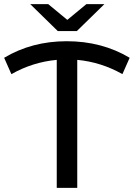

<svg xmlns="http://www.w3.org/2000/svg" viewBox="-24 -907 646 927"><path d="M567 -549Q465 -607 349 -618V0H250V-618Q133 -607 31 -549L-4 -628Q130 -708 298 -708Q468 -708 602 -628ZM480 -887 347 -757H255L122 -887H209L301 -811L393 -887Z"/></svg>

Font: Montserrat Alternates Medium
Style: Regular
Weight: 500
Designer: Julieta Ulanovsky
Foundry: Julieta Ulanovsky
Version: Version 7.200